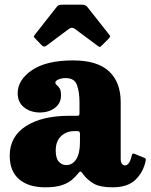

<svg xmlns="http://www.w3.org/2000/svg" viewBox="-20 -790 643 820"><path d="M21.5 -125Q21.5 -206.5 90.2 -251Q159 -295.5 275.5 -295.5H306.5Q315.5 -295.5 317.5 -297.5Q319.5 -299.5 319.5 -308.5V-354Q319.5 -396 309 -426.2Q298.5 -456.5 260.5 -456.5Q243.5 -456.5 230 -450.8Q216.5 -445 216.5 -437.5Q216.5 -431 222.5 -426.5Q228.5 -422 234.5 -412.8Q240.5 -403.5 240.5 -382Q240.5 -348.5 214 -329Q187.5 -309.5 151 -309.5Q111 -309.5 83.2 -331.2Q55.5 -353 55.5 -391.5Q55.5 -449 116.8 -490.5Q178 -532 292 -532Q395.5 -532 445.5 -485.5Q495.5 -439 495.5 -353.5V-111.5Q495.5 -96.5 501.2 -90Q507 -83.5 514 -83.5Q522 -83.5 529.5 -92.5Q537 -101.5 543 -127Q545.5 -137 554.5 -133L598.5 -115Q604 -113 602 -103Q592 -54.5 558.5 -22.2Q525 10 461 10H460.5Q406.5 10 379 -6.5Q351.5 -23 335 -46Q328 -56.5 324.2 -57.5Q320.5 -58.5 313.5 -49Q302.5 -35 286.5 -21.5Q270.5 -8 243.8 1Q217 10 174 10Q101.5 10 61.5 -24.5Q21.5 -59 21.5 -125ZM218 -147Q218 -114.5 230.8 -99.8Q243.5 -85 263 -85Q289.5 -85 305.5 -109.8Q321.5 -134.5 321.5 -183.5V-218.5Q321.5 -230 312 -230H297.5Q263.5 -230 240.8 -208.5Q218 -187 218 -147ZM158.5 -596.5 130.5 -625.5Q124.5 -631 124.5 -633.5Q124.5 -636 129 -642L223 -761.5Q227.5 -767.5 233.2 -768.8Q239 -770 249.5 -770H329Q345 -770 352 -761.5L448 -640Q453.5 -634.5 445 -626L413.5 -594.5Q408 -589 406 -589.2Q404 -589.5 397.5 -594L300 -666.5Q287 -676 275 -667L176.5 -593.5Q168 -587.5 158.5 -596.5Z"/></svg>

Font: Besley* Narrow Heavy
Style: Regular
Weight: 800
Width: 4
Designer: Owen Earl
Foundry: indestructible type*
Version: Version 3.000; ttfautohint (v1.8.3)